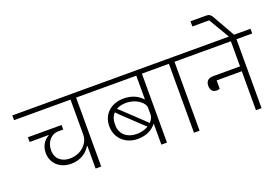

<svg xmlns="http://www.w3.org/2000/svg" viewBox="-139 -1326 2494 1709"><g transform="rotate(-20 1108.0 -471.5)"><path d="M515 0H568V-653H716V-698H-20V-653H515V-324C515 -233 434 -162 333 -162C254 -162 198 -207 198 -289C198 -364 246 -425 318 -425H363V-468H44V-423H147L223 -424V-420C174 -394 145 -343 145 -282C145 -183 221 -114 327 -114C421 -114 482 -164 511 -215H515Z M1138 0H1191V-653H1339V-698H676V-653H1138V-430H1134C1104 -465 1048 -501 962 -501C839 -501 758 -423 758 -313C758 -196 846 -119 960 -119C1048 -119 1105 -157 1134 -196H1138ZM1106 -217 1072 -250 907 -406 876 -434V-435C879 -437 882 -438 886 -440C909 -451 934 -457 967 -457C1066 -457 1139 -397 1139 -347V-286C1139 -262 1127 -237 1107 -217ZM968 -164C870 -164 812 -222 812 -301V-322C812 -358 825 -388 846 -411H848L881 -377L1046 -221L1076 -194V-193C1072 -190 1067 -187 1062 -185C1035 -173 1008 -164 968 -164Z M1447 0H1500V-653H1649V-698H1299V-653H1447Z M1768 -284C1778 -284 1788 -286 1796 -290V-369H2034V0H2087V-653H2236V-698H1609V-653H2034V-415H1779C1733 -415 1709 -391 1709 -349C1709 -309 1728 -284 1768 -284Z M2044 -677H2084V-692L1963 -905C1949 -931 1935 -943 1906 -943H1757V-894H1916L2004 -745Z"/></g></svg>

Font: IBM Plex Devanagari Light
Style: Regular
Weight: 300
Designer: Mike Abbink, Paul van der Laan, Pieter van Rosmalen, Erin McLaughlin
Foundry: Bold Monday
Version: Version 1.0